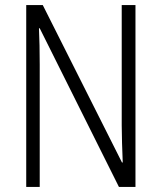

<svg xmlns="http://www.w3.org/2000/svg" viewBox="-20 -734 634 754"><path d="M512 0V-714H458V-242C458 -202 460 -145 462 -96H459L148 -714H83V0H136V-480C136 -533 135 -579 133 -623H136L447 0Z"/></svg>

Font: Noto Sans Arabic UI Cn Lt
Style: Regular
Weight: 300
Width: 3
Designer: Monotype Design Team, Nadine Chahine and Nizar Qandah
Foundry: Monotype Imaging Inc.
Version: Version 2.010